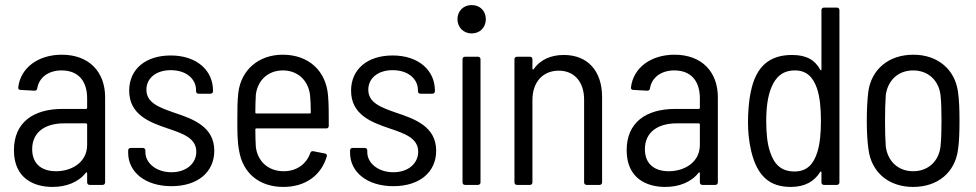

<svg xmlns="http://www.w3.org/2000/svg" viewBox="-20 -730 3854 758"><path d="M224 -514C130 -514 61 -462 52 -385C51 -379 55 -375 61 -375L116 -372C122 -372 126 -374 127 -381C134 -424 171 -452 223 -452C291 -452 324 -408 324 -342V-304C324 -302 322 -300 320 -300H227C112 -300 35 -247 35 -137C35 -25 115 8 187 8C241 8 289 -10 319 -48C322 -51 324 -49 324 -46V-10C324 -4 328 0 334 0H385C391 0 395 -4 395 -10V-346C395 -446 332 -514 224 -514ZM201 -54C148 -54 107 -80 107 -141C107 -208 158 -243 232 -243H320C322 -243 324 -241 324 -239V-158C324 -89 263 -54 201 -54Z M657 5C760 5 826 -50 826 -135C826 -231 740 -261 668 -285C608 -306 558 -324 558 -376C558 -421 596 -453 654 -453C716 -453 754 -418 754 -374V-370C754 -364 758 -360 764 -360H811C817 -360 821 -364 821 -370V-372C821 -453 756 -511 654 -511C556 -511 490 -458 490 -372C490 -277 571 -247 642 -223C701 -203 755 -185 755 -131C755 -85 716 -50 657 -50C596 -50 554 -87 554 -129V-136C554 -142 550 -146 544 -146H496C490 -146 486 -142 486 -136V-127C486 -51 553 5 657 5Z M1100 -54C1039 -54 997 -93 990 -150C989 -169 988 -193 988 -219C988 -222 990 -223 992 -223H1268C1274 -223 1278 -227 1278 -233C1278 -278 1278 -321 1275 -354C1267 -448 1201 -514 1096 -514C1000 -514 932 -453 921 -365C917 -333 917 -295 917 -253C917 -209 917 -170 924 -135C938 -49 1001 8 1099 8C1186 8 1248 -38 1270 -112C1272 -118 1269 -123 1263 -124L1217 -133C1211 -134 1207 -132 1205 -126C1190 -83 1152 -54 1100 -54ZM1097 -452C1156 -452 1197 -412 1204 -355C1206 -335 1207 -311 1207 -286C1207 -283 1205 -282 1203 -282H992C990 -282 988 -283 988 -286C988 -311 989 -335 990 -356C997 -412 1037 -452 1097 -452Z M1533 5C1636 5 1702 -50 1702 -135C1702 -231 1616 -261 1544 -285C1484 -306 1434 -324 1434 -376C1434 -421 1472 -453 1530 -453C1592 -453 1630 -418 1630 -374V-370C1630 -364 1634 -360 1640 -360H1687C1693 -360 1697 -364 1697 -370V-372C1697 -453 1632 -511 1530 -511C1432 -511 1366 -458 1366 -372C1366 -277 1447 -247 1518 -223C1577 -203 1631 -185 1631 -131C1631 -85 1592 -50 1533 -50C1472 -50 1430 -87 1430 -129V-136C1430 -142 1426 -146 1420 -146H1372C1366 -146 1362 -142 1362 -136V-127C1362 -51 1429 5 1533 5Z M1842 -598C1875 -598 1898 -622 1898 -654C1898 -687 1875 -710 1842 -710C1810 -710 1786 -687 1786 -654C1786 -622 1810 -598 1842 -598ZM1816 0H1867C1873 0 1877 -4 1877 -10V-496C1877 -502 1873 -506 1867 -506H1816C1810 -506 1806 -502 1806 -496V-10C1806 -4 1810 0 1816 0Z M2206 -513C2157 -513 2114 -496 2087 -457C2084 -454 2082 -456 2082 -459V-496C2082 -502 2078 -506 2072 -506H2021C2015 -506 2011 -502 2011 -496V-10C2011 -4 2015 0 2021 0H2072C2078 0 2082 -4 2082 -10V-335C2082 -406 2123 -451 2186 -451C2247 -451 2286 -407 2286 -337V-10C2286 -4 2290 0 2296 0H2347C2353 0 2357 -4 2357 -10V-347C2357 -450 2300 -513 2206 -513Z M2643 -514C2549 -514 2480 -462 2471 -385C2470 -379 2474 -375 2480 -375L2535 -372C2541 -372 2545 -374 2546 -381C2553 -424 2590 -452 2642 -452C2710 -452 2743 -408 2743 -342V-304C2743 -302 2741 -300 2739 -300H2646C2531 -300 2454 -247 2454 -137C2454 -25 2534 8 2606 8C2660 8 2708 -10 2738 -48C2741 -51 2743 -49 2743 -46V-10C2743 -4 2747 0 2753 0H2804C2810 0 2814 -4 2814 -10V-346C2814 -446 2751 -514 2643 -514ZM2620 -54C2567 -54 2526 -80 2526 -141C2526 -208 2577 -243 2651 -243H2739C2741 -243 2743 -241 2743 -239V-158C2743 -89 2682 -54 2620 -54Z M3223 -690V-456C3223 -452 3220 -451 3218 -455C3198 -492 3165 -513 3107 -513C3018 -513 2964 -468 2944 -367C2936 -331 2933 -283 2933 -248C2933 -213 2936 -174 2946 -132C2970 -34 3019 8 3102 8C3158 8 3195 -14 3218 -51C3220 -54 3223 -54 3223 -50V-10C3223 -4 3227 0 3233 0H3284C3290 0 3294 -4 3294 -10V-690C3294 -696 3290 -700 3284 -700H3233C3227 -700 3223 -696 3223 -690ZM3206 -127C3191 -81 3165 -53 3117 -53C3064 -53 3037 -81 3021 -128C3009 -161 3005 -205 3005 -253C3005 -305 3011 -350 3025 -384C3042 -426 3070 -452 3118 -452C3165 -452 3190 -425 3205 -382C3217 -347 3221 -302 3221 -253C3221 -204 3217 -160 3206 -127Z M3585 8C3683 8 3750 -50 3762 -138C3767 -171 3768 -212 3768 -254C3768 -294 3767 -335 3762 -368C3750 -455 3683 -514 3586 -514C3487 -514 3420 -455 3408 -368C3404 -336 3402 -295 3402 -254C3402 -213 3404 -171 3409 -138C3421 -50 3488 8 3585 8ZM3585 -54C3526 -54 3485 -93 3477 -151C3475 -178 3474 -213 3474 -253C3474 -292 3475 -328 3477 -355C3485 -413 3526 -452 3585 -452C3644 -452 3686 -413 3693 -355C3696 -328 3697 -293 3697 -253C3697 -215 3696 -179 3693 -151C3686 -93 3644 -54 3585 -54Z"/></svg>

Font: Barlow Semi Condensed
Style: Regular
Weight: 400
Width: 4
Designer: Jeremy Tribby
Foundry: Tribby Type
Version: Version 1.422;hotconv 1.0.109;makeotfexe 2.5.65596